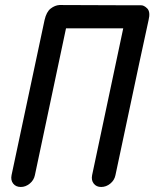

<svg xmlns="http://www.w3.org/2000/svg" viewBox="-20 -745 615 765"><path d="M479 -724H540Q553 -725 566.5 -711.5Q580 -698 572 -665Q564 -632 440 -47Q436 -27 419.5 -13.5Q403 0 383 0Q364 0 353.5 -13.5Q343 -27 347 -47L471 -632H450H243L119 -47Q115 -27 98.5 -13.5Q82 0 63 0Q43 0 32.5 -13.5Q22 -27 26 -47Q150 -632 157.5 -665Q165 -698 182 -711Q199 -724 217 -725Z"/></svg>

Font: VDS
Style: Italic
Weight: 400
Designer: artmaker
Foundry: artmaker
Version: Version 1.000 2009 initial release